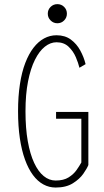

<svg xmlns="http://www.w3.org/2000/svg" viewBox="-20 -872 490 904"><path d="M396 -345V-95Q390 -79.5 372.5 -54.2Q355 -29 323 -9Q291 11 242 11Q211 11 184 -3.8Q157 -18.5 135.2 -47.8Q113.5 -77 97.8 -120.2Q82 -163.5 73.5 -220.5Q65 -277.5 65 -348Q65 -418.5 73.8 -475.5Q82.5 -532.5 99 -575.5Q115.5 -618.5 138 -647.5Q160.5 -676.5 187.8 -691.2Q215 -706 246 -706Q286 -706 313.5 -685.8Q341 -665.5 358 -634.2Q375 -603 383 -570L354 -553Q349 -574.5 337 -602.8Q325 -631 303 -652Q281 -673 246 -673Q217.5 -673 191.2 -652.2Q165 -631.5 144.5 -590.5Q124 -549.5 112 -488.8Q100 -428 100 -348Q100 -268 110.8 -207.2Q121.5 -146.5 140.8 -105.2Q160 -64 185.8 -43Q211.5 -22 242 -22Q279.5 -22 303 -36.8Q326.5 -51.5 340.5 -71.5Q354.5 -91.5 363 -107V-313H244V-345ZM250 -762.5Q231.5 -762.5 218.2 -775.8Q205 -789 205 -807.5Q205 -826.5 218.2 -839.5Q231.5 -852.5 250 -852.5Q269 -852.5 282 -839.5Q295 -826.5 295 -807.5Q295 -789 282 -775.8Q269 -762.5 250 -762.5Z"/></svg>

Font: League Mono Thin Condensed
Style: Regular
Weight: 100
Width: 1
Designer: Tyler Finck
Foundry: The League of Moveable Type / Tyler Finck
Version: Version 2.300;RELEASE